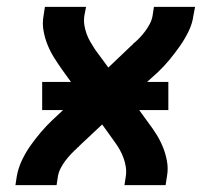

<svg xmlns="http://www.w3.org/2000/svg" viewBox="-20 -540 640 560"><path d="M25 0 29 -26Q33 -49 43.5 -71.5Q54 -94 68 -114Q82 -134 98.5 -153.5Q115 -173 133 -190L164 -219H103V-301H187L161 -337Q149 -354 138 -371.5Q127 -389 119 -408.5Q111 -428 107 -450Q103 -472 107 -494L111 -520H231L226 -494Q224 -480 226 -467Q228 -454 232.5 -441.5Q237 -429 243.5 -418Q250 -407 257 -396L296 -343L359 -403Q360 -404 361 -405Q362 -406 364 -407V-408Q365 -409 366 -409.5Q367 -410 368 -411V-412Q378 -420 387 -429.5Q396 -439 403.5 -449Q411 -459 417 -470.5Q423 -482 425 -494L429 -520H549L544 -494Q541 -471 530 -448.5Q519 -426 505 -406Q491 -386 475 -366.5Q459 -347 441 -330L409 -301H471V-219H386L412 -183Q425 -166 436 -148.5Q447 -131 455 -111.5Q463 -92 467 -70Q471 -48 467 -26L463 0H343L347 -26Q349 -40 347 -53Q345 -66 340.5 -78.5Q336 -91 330 -102Q324 -113 316 -124L278 -177L214 -117Q213 -116 212 -115Q211 -114 210 -113V-112Q209 -111 207.5 -110.5Q206 -110 205 -109V-108Q196 -100 187 -90.5Q178 -81 170.5 -71Q163 -61 157 -49.5Q151 -38 149 -26L145 0Z"/></svg>

Font: Zed Sans Extended
Style: Bold Italic
Weight: 700
Width: 7
Italic angle: -9°
Designer: Belleve Invis
Foundry: Belleve Invis
Version: Version 1.0.0; ttfautohint (v1.8.4)